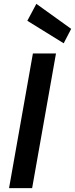

<svg xmlns="http://www.w3.org/2000/svg" viewBox="-20 -978 390 998"><path d="M27 0 151 -700H271L147 0ZM311 -753 122 -870 169 -958 350 -828Z"/></svg>

Font: DM Sans 12pt SemiBold
Style: Italic
Weight: 600
Italic angle: -10°
Version: Version 4.004;gftools[0.9.30]